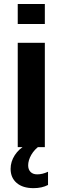

<svg xmlns="http://www.w3.org/2000/svg" viewBox="-20 -745 318 972"><path d="M69.8 -623.5V-724.6H207V-623.5ZM69.8 0V-528.3H207V0ZM149.4 207.5Q95.2 207.5 64.5 181.2Q33.7 154.8 33.7 109.9Q33.7 73.2 54.9 40.5Q76.2 7.8 110.8 -10.3H185.5Q154.8 10.3 138.7 38.3Q122.6 66.4 122.6 92.3Q122.6 112.8 134.5 125.2Q146.5 137.7 168.5 137.7Q194.8 137.7 223.1 124.5V191.4Q192.4 207.5 149.4 207.5Z"/></svg>

Font: Arial
Style: Bold
Weight: 700
Designer: Steve Matteson
Foundry: Ascender Corporation
Version: Version 2.00.3